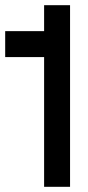

<svg xmlns="http://www.w3.org/2000/svg" viewBox="-20 -720 340 740"><path d="M250 -700H150V-600H0V-500H150V0H250Z"/></svg>

Font: Analogue OS
Style: Regular
Weight: 400
Designer: AbFarid
Version: Version 1.000